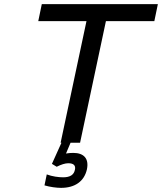

<svg xmlns="http://www.w3.org/2000/svg" viewBox="-20 -690 783 928"><path d="M743 -670H182L165 -588H398L273 0H277L231 102L254 116C276 105 295 99 310 99C336 99 347 110 342 131C337 155 319 167 285 167C264 167 232 163 206 153L195 206C222 214 254 218 275 218C343 218 387 186 400 129C411 77 386 49 334 49C323 49 310 50 299 52L321 0H367L492 -588H726Z"/></svg>

Font: LT Wave Text Italic
Style: Regular
Weight: 400
Designer: Daniel Lyons
Version: Version 2.5 (Glyphs App)